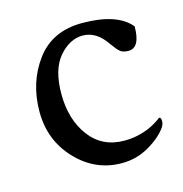

<svg xmlns="http://www.w3.org/2000/svg" viewBox="-74 -494 543 569"><g transform="rotate(-15 198.0 -210.0)"><path d="M225.6 -425.8Q333 -425.8 374 -376Q374 -310.5 337.9 -310.5Q321.3 -310.5 312.5 -317.9Q303.7 -325.2 290 -344.7Q259.8 -389.6 217.8 -389.6Q177.7 -389.6 145 -351.6Q112.3 -313.5 112.3 -238.3Q112.3 -160.2 150.9 -108.4Q189.5 -56.6 257.8 -56.6Q278.3 -56.6 296.9 -60.5Q315.4 -64.5 328.6 -69.8Q341.8 -75.2 351.1 -80.6Q360.4 -85.9 367.2 -90.8L374 -95.7Q379.9 -95.7 379.9 -83Q379.9 -75.2 374 -65.4Q354.5 -38.1 316.4 -16.1Q278.3 5.9 233.4 5.9Q152.3 5.9 94.2 -55.2Q36.1 -116.2 36.1 -204.1Q36.1 -293.9 85 -359.9Q133.8 -425.8 225.6 -425.8Z"/></g></svg>

Font: Crimson Text
Style: Regular
Weight: 400
Version: Version 0.13